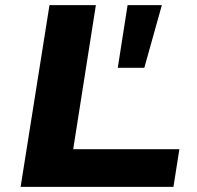

<svg xmlns="http://www.w3.org/2000/svg" viewBox="-20 -725 763 745"><path d="M60 0 172 -705H352L264 -146H676L653 0ZM437 -462 475 -705H608L540 -462Z"/></svg>

Font: Nunito Sans 10pt Expanded ExtraBold
Style: Italic
Weight: 800
Width: 7
Italic angle: -9°
Designer: Vernon Adams
Foundry: Vernon Adams
Version: Version 3.101;gftools[0.9.27]